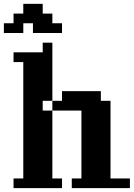

<svg xmlns="http://www.w3.org/2000/svg" viewBox="-20 -970 690 990"><path d="M299.8 -49.8V0H49.8V-49.8H100.1V-649.9H49.8V-700.2H200.2V-750H250V-450.2H299.8V-500H500V-450.2H549.8V-49.8H649.9V0H350.1V-49.8H399.9V-399.9H250V-49.8ZM250 -399.9V-450.2H200.2V-399.9ZM299.8 -799.8H149.9V-850.1H100.1V-799.8H0V-850.1H49.8V-899.9H100.1V-950.2H200.2V-899.9H250V-850.1H299.8Z"/></svg>

Font: Redaction 50
Style: Bold
Weight: 700
Designer: Jeremy Mickel / Forest Young
Foundry: MCKL
Version: Version 2.001;hotconv 1.0.113;makeotfexe 2.5.65598 DEVELOPME